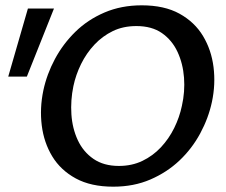

<svg xmlns="http://www.w3.org/2000/svg" viewBox="-20 -690 851 722"><path d="M406 12Q322 12 265 -19Q208 -50 176.5 -102Q145 -154 137 -218.5Q129 -283 143 -350Q156 -411 186.5 -468Q217 -525 263.5 -570.5Q310 -616 373 -643Q436 -670 513 -670Q598 -670 655 -638.5Q712 -607 743.5 -554.5Q775 -502 783 -437.5Q791 -373 777 -307Q764 -246 733 -188.5Q702 -131 655 -86.5Q608 -42 545.5 -15Q483 12 406 12ZM427 -66Q476 -66 515.5 -85Q555 -104 585 -136Q615 -168 635 -208.5Q655 -249 664 -292Q676 -345 672 -398Q668 -451 647.5 -495Q627 -539 589 -565.5Q551 -592 493 -592Q443 -592 404 -573Q365 -554 335 -522Q305 -490 285 -449.5Q265 -409 256 -366Q245 -313 248.5 -260Q252 -207 272.5 -163Q293 -119 331.5 -92.5Q370 -66 427 -66ZM81 -402H11L85 -658H183Z"/></svg>

Font: Ysabeau Office SemiBold
Style: Italic
Weight: 600
Italic angle: -12°
Designer: Christian Thalmann (Catharsis Fonts)
Version: Version 2.001;gftools[0.9.30]; featfreeze: tnum,lnum,ss02